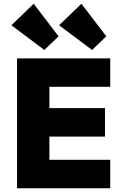

<svg xmlns="http://www.w3.org/2000/svg" viewBox="-20 -1006 659 1026"><path d="M472 -739 296 -871 415 -986 548 -812ZM217 -739 41 -871 160 -986 293 -812ZM71 0V-694H569V-542H244V-428H541V-276H244V-152H569V0Z"/></svg>

Font: Cantarell Extra Bold
Style: Regular
Weight: 800
Designer: Dave Crossland, Nikolaus Waxweiler, Florian Fecher, Jacques Le Bailly, Eben Sorkin, Alexei Vanyashin, Alexios Zavras, Em
Version: Version 0.303